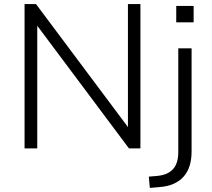

<svg xmlns="http://www.w3.org/2000/svg" viewBox="-20 -725 1038 938"><path d="M100 0V-705H156L618 -87H605V-705H666V0H610L148 -618H162V0ZM841 -616V-696H926V-616ZM712 193 707 138 752 134Q800 129 825.5 101Q851 73 851 17V-489H916V14Q916 55 906 86Q896 117 876 139Q856 161 827 173.5Q798 186 759 189Z"/></svg>

Font: Nunito Sans 10pt Light
Style: Regular
Weight: 300
Designer: Vernon Adams
Foundry: Vernon Adams
Version: Version 3.101;gftools[0.9.27]